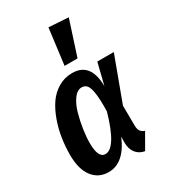

<svg xmlns="http://www.w3.org/2000/svg" viewBox="-202 -916 907 1027"><g transform="rotate(-30 252.0 -402.0)"><path d="M267.1 -817.9 388.2 -810.1 318.8 -596.2H238.8ZM253.9 -543Q367.7 -543 369.1 -396L401.9 -528.8H503.9L402.8 -255.9L403.8 -130.9Q404.3 -109.4 412.6 -97.7Q420.9 -85.9 438 -80.1L383.8 14.2Q350.6 8.8 331.1 -15.6Q311.5 -40 311 -81.1L312 -117.2Q256.8 14.2 160.2 14.2Q98.6 14.2 62.3 -33Q25.9 -80.1 25.9 -168.9Q25.9 -219.2 33.4 -269.8Q41 -320.3 58.6 -370.1Q76.2 -419.9 101.8 -457.8Q127.4 -495.6 166.7 -519.3Q206.1 -543 253.9 -543ZM259.8 -451.2Q232.4 -451.2 210.2 -420.9Q188 -390.6 175.3 -345.5Q162.6 -300.3 155.8 -254.4Q148.9 -208.5 148.9 -170.9Q148.9 -78.1 192.9 -78.1Q257.8 -78.1 313 -272Q314.9 -341.8 309.3 -381.6Q303.7 -421.4 292 -436.3Q280.3 -451.2 259.8 -451.2Z"/></g></svg>

Font: Fira Sans Compressed Medium
Style: Italic
Weight: 500
Width: 3
Italic angle: -8°
Designer: Carrois Corporate & Edenspiekermann AG
Foundry: Carrois Corporate GbR & Edenspiekermann AG
Version: Version 4.203;PS 004.203;hotconv 1.0.88;makeotf.lib2.5.64775